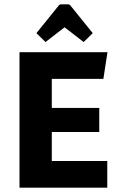

<svg xmlns="http://www.w3.org/2000/svg" viewBox="-20 -866 557 886"><path d="M219 -257V-123H475V0H70V-625H476L457 -502H219V-368H438V-257ZM190 -672 148 -713 249 -838Q254 -846 262 -846H294Q302 -846 307 -838L408 -713L366 -672L278 -740Z"/></svg>

Font: Changa ExtraLight SemiBold
Style: Regular
Weight: 600
Version: Version 3.002; ttfautohint (v1.8.2)